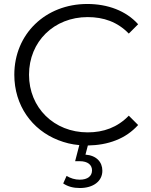

<svg xmlns="http://www.w3.org/2000/svg" viewBox="-20 -726 759 966"><path d="M382 220C449 220 495 186 495 133C495 89 465 56 410 52L422 6C473 5 520 -3 563 -20C607 -37 644 -63 675 -97L628 -144C571 -85 501 -60 421 -60C252 -60 126 -184 126 -350C126 -517 252 -640 421 -640C501 -640 571 -616 628 -557L675 -604C614 -672 522 -706 419 -706C209 -706 52 -555 52 -350C52 -196 140 -73 273 -21C306 -8 341 1 379 4L358 85H381C422 85 443 104 443 131C443 160 421 178 381 178C357 178 335 171 315 159L298 197C322 213 349 220 382 220Z"/></svg>

Font: Montserrat Z
Style: Regular
Weight: 400
Designer: Julieta Ulanovsky
Foundry: Julieta Ulanovsky
Version: Version 8.000